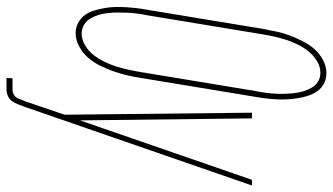

<svg xmlns="http://www.w3.org/2000/svg" viewBox="-246 -552 998 575"><g transform="rotate(90 252.5 -264.0)"><path d="M64 8Q48 8 34 1Q20 -6 10.5 -18.5Q1 -31 -3.5 -46Q-8 -61 -11 -77Q-14 -93 -14.5 -109Q-15 -125 -14 -141.5Q-13 -158 -11 -175Q-9 -192 -6 -208L51 -553Q55 -573 59 -593Q63 -613 70.5 -632.5Q78 -652 87.5 -671Q97 -690 110.5 -706Q124 -722 143.5 -732.5Q163 -743 183 -743Q200 -743 214 -736Q228 -729 237 -716.5Q246 -704 251 -689Q256 -674 258.5 -658Q261 -642 262 -626Q263 -610 262 -593.5Q261 -577 259 -560Q257 -543 254 -527L197 -182Q194 -162 189 -142Q184 -122 177 -102.5Q170 -83 160.5 -64Q151 -45 137 -29Q123 -13 103.5 -2.5Q84 8 64 8ZM65 -10Q83 -10 100.5 -20.5Q118 -31 129.5 -46Q141 -61 149.5 -78.5Q158 -96 163.5 -113.5Q169 -131 173 -149Q177 -167 180 -185L237 -530Q240 -544 242 -559Q244 -574 245 -588.5Q246 -603 245.5 -617.5Q245 -632 243.5 -646Q242 -660 238 -673.5Q234 -687 227 -699Q220 -711 208.5 -718Q197 -725 182 -725Q164 -725 147 -714.5Q130 -704 118 -689Q106 -674 97.5 -656.5Q89 -639 83.5 -621.5Q78 -604 74 -586Q70 -568 67 -550L10 -205Q7 -191 5 -176Q3 -161 2.5 -146.5Q2 -132 2 -117.5Q2 -103 3.5 -89Q5 -75 9 -61.5Q13 -48 20 -36Q27 -24 39 -17Q51 -10 65 -10ZM198 215 199 197H233Q239 197 245 194.5Q251 192 255 187Q259 182 261 176.5Q263 171 265 165L266 164Q267 162 267.5 160Q268 158 269 156L308 41L302 -520H319L325 -5L503 -520H520L284 162Q280 172 276.5 181.5Q273 191 267 199Q261 207 251.5 211Q242 215 233 215Z"/></g></svg>

Font: Iosevka SS18 Thin
Style: Italic
Weight: 100
Italic angle: -9°
Monospace: yes
Designer: Belleve Invis
Foundry: Belleve Invis
Version: Version 25.1.1; ttfautohint (v1.8.4)